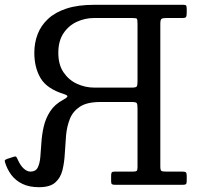

<svg xmlns="http://www.w3.org/2000/svg" viewBox="-43 -770 836 800"><path d="M-22.5 -95Q-13.5 -65 4.2 -41.2Q22 -17.5 50.5 -3.8Q79 10 120 10Q164.5 10 186.8 -9.2Q209 -28.5 217 -60.2Q225 -92 227 -129.8Q229 -167.5 232.2 -205.2Q235.5 -243 248.2 -274.8Q261 -306.5 290.5 -325.8Q320 -345 375 -345H507Q523.5 -345 526.8 -340.2Q530 -335.5 530 -319V-72Q530 -60.5 526 -57.8Q522 -55 510 -55H435.5Q425 -55 422.5 -51.5Q420 -48 420 -37V-14.5Q420 -5 423.5 -2.5Q427 0 436.5 0H719.5Q729 0 732 -3.2Q735 -6.5 735 -16V-37.5Q735 -49 731.2 -52Q727.5 -55 717 -55H649Q633.5 -55 629.2 -58.2Q625 -61.5 625 -76.5V-671Q625 -687 629.5 -691Q634 -695 649.5 -695H717Q730 -695 732.5 -699.5Q735 -704 735 -717.5V-733Q735 -743 732.8 -746.5Q730.5 -750 721 -750H350Q282 -750 234.5 -734.5Q187 -719 157.2 -691.2Q127.5 -663.5 113.8 -627.5Q100 -591.5 100 -550Q100 -488.5 126.2 -444.2Q152.5 -400 223.5 -378Q233 -375 236.2 -372Q239.5 -369 236 -365Q232.5 -361 221.5 -355Q185 -335.5 166 -306Q147 -276.5 139.2 -242.5Q131.5 -208.5 129.5 -175.5Q127.5 -142.5 125 -115.2Q122.5 -88 114 -71.5Q105.5 -55 84 -55Q70 -55 56 -67.5Q42 -80 30.5 -106Q28 -112 25.2 -115.8Q22.5 -119.5 15 -117L-10 -109Q-17.5 -106.5 -21 -104Q-24.5 -101.5 -22.5 -95ZM506.5 -405H350Q312 -405 277.8 -420.8Q243.5 -436.5 221.8 -468.5Q200 -500.5 200 -550Q200 -599.5 221.8 -631.8Q243.5 -664 277.8 -679.5Q312 -695 350 -695H506.5Q524 -695 527 -692Q530 -689 530 -671.5V-429Q530 -413.5 526.2 -409.2Q522.5 -405 506.5 -405Z"/></svg>

Font: Besley
Style: Regular
Weight: 400
Designer: Owen Earl
Foundry: indestructible type*
Version: Version 4.000